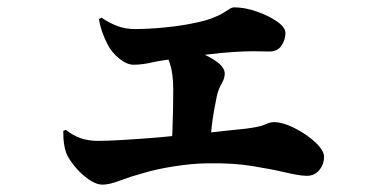

<svg xmlns="http://www.w3.org/2000/svg" viewBox="-20 -525 1040 522"><path d="M709 -385Q697 -385 680.5 -385.5Q664 -386 640 -385Q616 -384 581 -381Q561 -379 537 -376Q560 -365 575 -353Q591 -339 591 -325Q591 -312 582.5 -297.5Q574 -283 570 -266Q566 -247 562.5 -227.5Q559 -208 556 -185Q555 -176 554 -165Q572 -167 589 -169Q627 -173 647 -175Q687 -180 700.5 -186.5Q714 -193 725 -193Q743 -193 766 -183.5Q789 -174 811 -159Q833 -144 847 -128Q861 -112 861 -99Q861 -78 848 -62.5Q835 -47 814 -47Q795 -47 757 -56Q719 -65 666.5 -73.5Q614 -82 549 -81Q522 -81 498 -78.5Q474 -76 451.5 -72.5Q429 -69 408.5 -64.5Q388 -60 368 -54Q335 -45 306 -34Q277 -23 259 -23Q241 -23 220 -38Q199 -53 182.5 -73.5Q166 -94 160 -109Q156 -121 154 -134Q152 -147 152 -169L159 -172Q179 -156 200 -149Q221 -142 246 -142Q272 -142 314 -144.5Q356 -147 406 -151Q427 -153 448 -155Q449 -165 449 -176Q450 -201 450.5 -227.5Q451 -254 451 -282Q451 -325 442 -352Q440 -358 438 -363Q416 -360 401 -357Q369 -349 343 -349Q325 -349 304 -366Q283 -383 272 -405Q262 -425 256.5 -442Q251 -459 249 -473L256 -477Q276 -463 298.5 -454.5Q321 -446 346 -446Q384 -446 429 -450.5Q474 -455 506 -462Q537 -468 556.5 -475.5Q576 -483 587 -490Q598 -497 604.5 -501Q611 -505 617 -505Q645 -505 677 -494Q709 -483 732.5 -467Q756 -451 756 -435Q756 -417 745 -400.5Q734 -384 709 -385Z"/></svg>

Font: Early Summer Mincho Heavy
Style: Regular
Weight: 900
Designer: GuiWonder
Version: Version 1.002